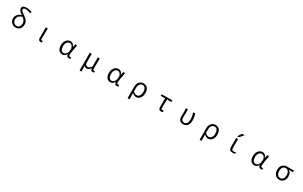

<svg xmlns="http://www.w3.org/2000/svg" viewBox="525 -3769 10951 6928"><g transform="rotate(30 6000.0 -305.0)"><path d="M505.9 -54.7Q581.1 -54.7 620.6 -105.5Q660.2 -156.2 660.2 -242.2Q660.2 -306.6 628.4 -354Q596.7 -401.4 537.1 -447.3Q446.3 -426.8 395.5 -371.1Q344.7 -315.4 344.7 -235.4Q344.7 -154.3 392.6 -104.5Q440.4 -54.7 505.9 -54.7ZM730.5 -764.6 709 -699.2Q583 -745.1 497.1 -745.1Q449.2 -745.1 425.8 -728Q402.3 -710.9 402.3 -684.6Q402.3 -671.9 406.2 -660.2Q410.2 -648.4 419.9 -635.3Q429.7 -622.1 438 -612.8Q446.3 -603.5 464.8 -588.9Q483.4 -574.2 494.1 -565.9Q504.9 -557.6 529.8 -540Q554.7 -522.5 566.4 -513.7Q607.4 -483.4 633.3 -460.4Q659.2 -437.5 686.5 -403.8Q713.9 -370.1 727.1 -330.6Q740.2 -291 740.2 -244.1Q740.2 -127.9 677.2 -57.6Q614.3 12.7 503.9 12.7Q407.2 12.7 335.9 -54.7Q264.6 -122.1 264.6 -232.4Q264.6 -327.1 324.2 -393.6Q383.8 -460 479.5 -489.3Q404.3 -542 364.3 -587.4Q324.2 -632.8 324.2 -689.5Q324.2 -741.2 368.2 -774.9Q412.1 -808.6 499 -808.6Q597.7 -808.6 730.5 -764.6Z M1547.9 12.7Q1498 12.7 1475.1 -16.1Q1452.1 -44.9 1452.1 -103.5V-540H1533.2Q1532.2 -489.3 1530.8 -397Q1529.3 -304.7 1528.3 -231Q1527.3 -157.2 1527.3 -96.7Q1527.3 -54.7 1564.5 -54.7Q1579.1 -54.7 1596.7 -60.5L1608.4 1Q1583 12.7 1547.9 12.7Z M2451.2 12.7Q2356.4 12.7 2300.3 -58.1Q2244.1 -128.9 2244.1 -258.8Q2244.1 -393.6 2313.5 -473.6Q2382.8 -553.7 2480.5 -553.7Q2537.1 -553.7 2582.5 -518.6Q2627.9 -483.4 2649.4 -407.2H2652.3L2676.8 -540H2756.8Q2689.5 -210 2689.5 -111.3Q2689.5 -85 2704.1 -69.8Q2718.8 -54.7 2742.2 -54.7Q2755.9 -54.7 2780.3 -63.5L2792 -1Q2764.6 12.7 2726.6 12.7Q2677.7 12.7 2649.9 -15.6Q2622.1 -43.9 2625 -98.6H2621.1Q2558.6 12.7 2451.2 12.7ZM2466.8 -55.7Q2523.4 -55.7 2569.3 -107.4Q2615.2 -159.2 2621.1 -230.5L2629.9 -334Q2591.8 -485.4 2488.3 -485.4Q2422.9 -485.4 2375.5 -425.3Q2328.1 -365.2 2328.1 -259.8Q2328.1 -163.1 2364.7 -109.4Q2401.4 -55.7 2466.8 -55.7Z M3284.2 199.2V-540H3365.2V-207Q3365.2 -57.6 3469.7 -57.6Q3511.7 -57.6 3546.9 -80.1Q3582 -102.5 3619.1 -167V-540H3701.2Q3700.2 -489.3 3698.7 -397Q3697.3 -304.7 3696.3 -231Q3695.3 -157.2 3695.3 -96.7Q3695.3 -54.7 3733.4 -54.7Q3748 -54.7 3766.6 -60.5L3777.3 1Q3752 12.7 3716.8 12.7Q3672.9 12.7 3650.9 -12.2Q3628.9 -37.1 3625 -93.8H3623Q3563.5 10.7 3468.8 10.7Q3390.6 10.7 3358.4 -43.9Q3358.4 98.6 3365.2 199.2Z M4451.2 12.7Q4356.4 12.7 4300.3 -58.1Q4244.1 -128.9 4244.1 -258.8Q4244.1 -393.6 4313.5 -473.6Q4382.8 -553.7 4480.5 -553.7Q4537.1 -553.7 4582.5 -518.6Q4627.9 -483.4 4649.4 -407.2H4652.3L4676.8 -540H4756.8Q4689.5 -210 4689.5 -111.3Q4689.5 -85 4704.1 -69.8Q4718.8 -54.7 4742.2 -54.7Q4755.9 -54.7 4780.3 -63.5L4792 -1Q4764.6 12.7 4726.6 12.7Q4677.7 12.7 4649.9 -15.6Q4622.1 -43.9 4625 -98.6H4621.1Q4558.6 12.7 4451.2 12.7ZM4466.8 -55.7Q4523.4 -55.7 4569.3 -107.4Q4615.2 -159.2 4621.1 -230.5L4629.9 -334Q4591.8 -485.4 4488.3 -485.4Q4422.9 -485.4 4375.5 -425.3Q4328.1 -365.2 4328.1 -259.8Q4328.1 -163.1 4364.7 -109.4Q4401.4 -55.7 4466.8 -55.7Z M5285.2 199.2V-279.3Q5285.2 -411.1 5352.1 -482.4Q5418.9 -553.7 5520.5 -553.7Q5631.8 -553.7 5690.9 -481Q5750 -408.2 5750 -279.3Q5750 -146.5 5684.1 -66.9Q5618.2 12.7 5527.3 12.7Q5428.7 12.7 5361.3 -66.4Q5364.3 46.9 5366.2 199.2ZM5515.6 -55.7Q5580.1 -55.7 5623 -116.7Q5666 -177.7 5666 -278.3Q5666 -375 5629.9 -430.2Q5593.8 -485.4 5517.6 -485.4Q5452.1 -485.4 5407.2 -430.7Q5362.3 -376 5362.3 -274.4V-131.8Q5425.8 -55.7 5515.6 -55.7Z M6564.5 12.7Q6507.8 12.7 6483.4 -18.6Q6459 -49.8 6459 -115.2V-472.7H6275.4V-535.2L6352.5 -540H6723.6V-472.7H6539.1Q6535.2 -304.7 6535.2 -109.4Q6535.2 -54.7 6581.1 -54.7Q6593.8 -54.7 6632.8 -63.5L6645.5 -1Q6606.4 12.7 6564.5 12.7Z M7494.1 12.7Q7398.4 12.7 7345.2 -40.5Q7292 -93.8 7292 -198.2Q7292 -231.4 7293.9 -296.4Q7295.9 -361.3 7295.9 -394.5Q7295.9 -484.4 7287.1 -540H7366.2Q7375 -497.1 7375 -415Q7375 -383.8 7371.6 -305.7Q7368.2 -227.5 7368.2 -194.3Q7368.2 -122.1 7403.3 -88.4Q7438.5 -54.7 7495.1 -54.7Q7558.6 -54.7 7597.7 -107.9Q7636.7 -161.1 7636.7 -265.6Q7636.7 -409.2 7590.8 -534.2L7669.9 -553.7Q7719.7 -412.1 7719.7 -267.6Q7719.7 -133.8 7657.7 -60.5Q7595.7 12.7 7494.1 12.7Z M8285.2 199.2V-279.3Q8285.2 -411.1 8352.1 -482.4Q8418.9 -553.7 8520.5 -553.7Q8631.8 -553.7 8690.9 -481Q8750 -408.2 8750 -279.3Q8750 -146.5 8684.1 -66.9Q8618.2 12.7 8527.3 12.7Q8428.7 12.7 8361.3 -66.4Q8364.3 46.9 8366.2 199.2ZM8515.6 -55.7Q8580.1 -55.7 8623 -116.7Q8666 -177.7 8666 -278.3Q8666 -375 8629.9 -430.2Q8593.8 -485.4 8517.6 -485.4Q8452.1 -485.4 8407.2 -430.7Q8362.3 -376 8362.3 -274.4V-131.8Q8425.8 -55.7 8515.6 -55.7Z M9474.6 -167Q9474.6 -94.7 9492.7 -72.3Q9510.7 -49.8 9565.4 -49.8Q9611.3 -49.8 9649.4 -64.5V-2Q9602.5 9.8 9551.8 9.8Q9463.9 9.8 9430.2 -26.9Q9396.5 -63.5 9396.5 -160.2V-519.5H9474.6ZM9508.8 -756.8H9611.3L9470.7 -589.8H9396.5Z M10451.2 12.7Q10356.4 12.7 10300.3 -58.1Q10244.1 -128.9 10244.1 -258.8Q10244.1 -393.6 10313.5 -473.6Q10382.8 -553.7 10480.5 -553.7Q10537.1 -553.7 10582.5 -518.6Q10627.9 -483.4 10649.4 -407.2H10652.3L10676.8 -540H10756.8Q10689.5 -210 10689.5 -111.3Q10689.5 -85 10704.1 -69.8Q10718.8 -54.7 10742.2 -54.7Q10755.9 -54.7 10780.3 -63.5L10792 -1Q10764.6 12.7 10726.6 12.7Q10677.7 12.7 10649.9 -15.6Q10622.1 -43.9 10625 -98.6H10621.1Q10558.6 12.7 10451.2 12.7ZM10466.8 -55.7Q10523.4 -55.7 10569.3 -107.4Q10615.2 -159.2 10621.1 -230.5L10629.9 -334Q10591.8 -485.4 10488.3 -485.4Q10422.9 -485.4 10375.5 -425.3Q10328.1 -365.2 10328.1 -259.8Q10328.1 -163.1 10364.7 -109.4Q10401.4 -55.7 10466.8 -55.7Z M11251 -263.7Q11251 -398.4 11321.3 -469.2Q11391.6 -540 11495.1 -540H11789.1V-469.7Q11710 -475.6 11615.2 -477.5V-473.6Q11725.6 -411.1 11725.6 -253.9Q11725.6 -130.9 11659.2 -59.1Q11592.8 12.7 11491.2 12.7Q11389.6 12.7 11320.3 -61.5Q11251 -135.7 11251 -263.7ZM11492.2 -54.7Q11559.6 -54.7 11603 -110.8Q11646.5 -167 11646.5 -260.7Q11646.5 -348.6 11605 -410.2Q11563.5 -471.7 11493.2 -471.7Q11422.9 -471.7 11378.9 -418Q11335 -364.3 11335 -263.7Q11335 -168.9 11379.4 -111.8Q11423.8 -54.7 11492.2 -54.7Z"/></g></svg>

Font: GenEi Gothic M SemiLight
Style: Regular
Weight: 350
Designer: o_tamon (Modified); [Source Han Sans]
Ryoko NISHIZUKA  (kana & ideographs); Paul D. Hunt (Latin, Greek & Cyrillic); Wenl
Version: Version 1.1a;Original Version 1.004